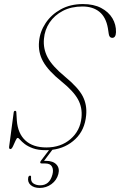

<svg xmlns="http://www.w3.org/2000/svg" viewBox="-20 -730 592 946"><path d="M207 10Q168 10 142.8 0.8Q117.5 -8.5 102.2 -20.2Q87 -32 79.2 -41.2Q71.5 -50.5 67 -50.5Q62.5 -50.5 56.5 -36.8Q50.5 -23 44 -9.2Q37.5 4.5 31.5 4.5Q23.5 4.5 25 -7.5L47.5 -176Q48.5 -184 54.5 -184Q60.5 -184 60.5 -175.5L63 -135.5Q68 -72 105.2 -37.8Q142.5 -3.5 208.5 -3.5Q279.5 -3.5 327.2 -44.5Q375 -85.5 381.5 -150.5Q386.5 -200 364.2 -240.5Q342 -281 282.5 -329Q218 -381 192.5 -426.8Q167 -472.5 172.5 -526.5Q177 -574.5 204.8 -616.2Q232.5 -658 279.5 -684Q326.5 -710 388.5 -710Q441.5 -710 478.2 -690.8Q515 -671.5 533.8 -640Q552.5 -608.5 551.5 -571.5Q550.5 -543.5 533 -543.5Q519 -543.5 516 -562L511.5 -591.5Q502 -645.5 469.8 -671.8Q437.5 -698 386.5 -698Q331 -698 289.8 -676.5Q248.5 -655 224.2 -618.8Q200 -582.5 196.5 -538.5Q192 -490 214.8 -447Q237.5 -404 300 -352.5Q365.5 -298.5 387.5 -256Q409.5 -213.5 404.5 -162Q398 -89.5 351.5 -45Q305 -0.5 238 8L197 62.5Q200 62.5 206 62.5Q241.5 62.5 258.2 80.8Q275 99 267.5 127.5Q259.5 158 233.8 177Q208 196 175.5 196Q147.5 196 131.2 181.8Q115 167.5 119 145Q121 136 127.5 135.5Q134 135 133 143.5Q131 165 144.8 174Q158.5 183 178 183Q224.5 183 238.5 129.5Q244.5 106 236 90.8Q227.5 75.5 203 75.5H185.5Q179 75.5 178.2 71.2Q177.5 67 182 61.5L221.5 9.5Q214 10 207 10Z"/></svg>

Font: Fraunces 144pt Soft Thin
Style: Italic
Weight: 100
Italic angle: -16°
Version: Version 1.000;[0bf87f6ff]